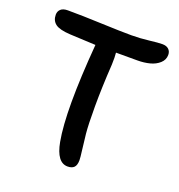

<svg xmlns="http://www.w3.org/2000/svg" viewBox="-131 -798 881 943"><g transform="rotate(20 309.5 -326.0)"><path d="M325.2 36.1Q268.6 36.1 250 -64.9Q221.2 -219.7 250 -571.8Q134.8 -577.1 116.2 -578.1Q59.6 -581.1 37.8 -597.7Q16.1 -614.3 16.1 -645Q16.1 -662.6 28.1 -673.8Q40 -685.1 64.9 -685.1Q139.2 -685.1 241.7 -680.9Q344.2 -676.8 399.9 -676.8Q444.3 -676.8 490.5 -682.4Q536.6 -688 558.1 -688Q579.6 -688 591.3 -677Q603 -666 603 -647.9Q603 -622.1 583 -604Q563 -585.9 533.7 -578.4Q504.4 -570.8 470.2 -570.8H357.9Q360.4 -549.3 358.9 -508.8Q351.1 -385.3 351.1 -287.8Q351.1 -190.4 355.7 -145.5Q360.4 -100.6 365.2 -63.5Q370.1 -26.4 370.1 -13.2Q370.1 13.2 358.9 24.7Q347.7 36.1 325.2 36.1Z"/></g></svg>

Font: Shantell Sans Bouncy
Style: Regular
Weight: 500
Designer: Stephen Nixon, Anya Danilova, Shantell Martin
Foundry: Arrow Type
Version: Version 1.006;[9816181b4]